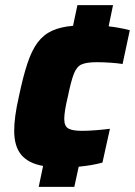

<svg xmlns="http://www.w3.org/2000/svg" viewBox="-20 -716 523 744"><path d="M130 8 147 -73Q90 -83 62.5 -116Q35 -149 35 -209Q35 -236 39.5 -269Q44 -302 53 -341Q69 -418 86 -469.5Q103 -521 126 -551.5Q149 -582 182 -597Q215 -612 263 -616L280 -696H418L401 -614Q419 -612 439 -608.5Q459 -605 483 -599L455 -468Q437 -471 409 -473Q381 -475 355 -475Q316 -475 296.5 -466.5Q277 -458 266 -429.5Q255 -401 243 -342Q236 -313 232.5 -291.5Q229 -270 229 -255Q229 -227 245 -218Q261 -209 298 -209Q322 -209 352.5 -211.5Q383 -214 406 -217L377 -86Q359 -81 337 -77Q315 -73 285 -70L268 8Z"/></svg>

Font: Saira ExtraBold
Style: Italic
Weight: 800
Italic angle: -12°
Designer: Hector Gatti with collaboration of the Omnibus-Type team
Foundry: Omnibus-Type
Version: Version 1.100; ttfautohint (v1.8.3)